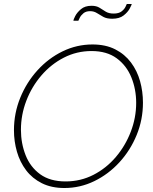

<svg xmlns="http://www.w3.org/2000/svg" viewBox="-20 -938 765 963"><path d="M303 5Q238 5 190 -19Q142 -43 111 -84Q80 -125 65 -177Q50 -229 50 -285Q50 -370 81.5 -447.5Q113 -525 168 -585.5Q223 -646 294 -680.5Q365 -715 444 -715Q510 -715 558 -690.5Q606 -666 637 -624.5Q668 -583 682.5 -531Q697 -479 697 -423Q697 -338 665.5 -261Q634 -184 579 -124Q524 -64 453 -29.5Q382 5 303 5ZM309 -28Q384 -28 448.5 -61Q513 -94 561 -150.5Q609 -207 636 -277.5Q663 -348 663 -422Q663 -490 639 -549.5Q615 -609 565.5 -645.5Q516 -682 439 -682Q365 -682 300.5 -649Q236 -616 187.5 -559.5Q139 -503 112 -432.5Q85 -362 85 -287Q85 -219 108.5 -159.5Q132 -100 181.5 -64Q231 -28 309 -28ZM543 -844Q515 -844 498 -853.5Q481 -863 466 -872.5Q451 -882 432 -882Q411 -882 398.5 -871.5Q386 -861 380 -849Q374 -837 373 -834H348Q348 -839 357 -857Q366 -875 386 -892Q406 -909 439 -909Q464 -909 479.5 -899Q495 -889 510.5 -879.5Q526 -870 550 -870Q576 -870 590 -881Q604 -892 609.5 -904Q615 -916 616 -918H641Q640 -913 630.5 -895Q621 -877 600 -860.5Q579 -844 543 -844Z"/></svg>

Font: Raleway ExtraLight
Style: Italic
Weight: 200
Italic angle: -12°
Designer: Matt McInerney, Pablo Impallari, Rodrigo Fuenzalida
Foundry: Matt McInerney, Pablo Impallari, Rodrigo Fuenzalida
Version: Version 4.026